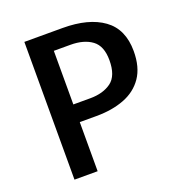

<svg xmlns="http://www.w3.org/2000/svg" viewBox="-128 -817 871 927"><g transform="rotate(-20 307.5 -354.0)"><path d="M579 -485.6Q579 -403.1 543.6 -351.5Q508.2 -300 445.9 -276.2Q383.6 -252.3 302.6 -252.3H216.9V0H97.9V-707.7H294.4Q427.7 -707.7 503.3 -653.1Q579 -598.5 579 -485.6ZM453.8 -484.6Q453.8 -557.4 412.6 -587.9Q371.3 -618.5 302.1 -618.5H216.9V-343.1H303.6Q370.3 -343.1 412.1 -373.8Q453.8 -404.6 453.8 -484.6Z"/></g></svg>

Font: Fira Code Medium
Style: Regular
Weight: 500
Designer: Carrois Corporate, Edenspiekermann AG, Nikita Prokopov
Foundry: Carrois Corporate, Edenspiekermann AG, Nikita Prokopov
Version: Version 6.002